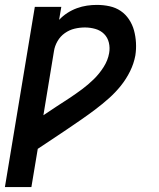

<svg xmlns="http://www.w3.org/2000/svg" viewBox="-29 -548 649 783"><path d="M-9 215 113 -520H221L212 -467Q227 -483 245.5 -495Q264 -507 284.5 -514.5Q305 -522 325.5 -525Q346 -528 366 -528Q393 -528 418 -522.5Q443 -517 463 -503.5Q483 -490 497 -469Q511 -448 517.5 -424Q524 -400 525.5 -374Q527 -348 523 -322Q517 -289 501.5 -257.5Q486 -226 464 -198.5Q442 -171 415 -147Q388 -123 359.5 -101.5Q331 -80 302 -60Q273 -40 243.5 -20Q214 0 184.5 19.5Q155 39 125 59L99 215ZM148 -78Q174 -96 200.5 -113Q227 -130 253.5 -147.5Q280 -165 305.5 -184Q331 -203 353.5 -225Q376 -247 393.5 -274.5Q411 -302 416 -331Q420 -353 415 -374Q410 -395 395.5 -409.5Q381 -424 360 -430Q339 -436 317 -436Q296 -436 275 -431Q254 -426 235.5 -413Q217 -400 205.5 -380Q194 -360 191 -339Z"/></svg>

Font: Iosevka SS04 SmBd Ex Obl
Style: Regular
Weight: 600
Width: 7
Italic angle: -9°
Monospace: yes
Designer: Belleve Invis
Foundry: Belleve Invis
Version: Version 19.0.0; ttfautohint (v1.8.4)